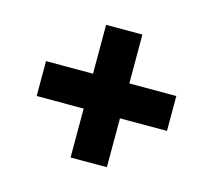

<svg xmlns="http://www.w3.org/2000/svg" viewBox="-70 -675 655 590"><g transform="rotate(15 257.0 -380.0)"><path d="M199.5 -169V-324.5H50V-435.5H199.5V-591H315V-435.5H464.5V-324.5H315V-169Z"/></g></svg>

Font: Encode Sans Condensed
Style: Bold
Weight: 700
Width: 3
Designer: Multiple Designers
Foundry: Impallari Type
Version: Version 3.000; ttfautohint (v1.8.3) -l 8 -r 50 -G 200 -x 14 